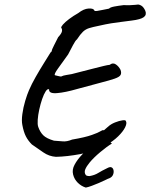

<svg xmlns="http://www.w3.org/2000/svg" viewBox="-20 -680 679 868"><path d="M233 29Q202 27 176 9Q150 -9 124 -27Q107 -44 97 -63.5Q87 -83 81 -115Q77 -134 81 -164Q85 -194 94 -224Q103 -254 111 -272Q123 -300 141.5 -332.5Q160 -365 178.5 -394.5Q197 -424 208 -442Q215 -449 214.5 -449.5Q214 -450 214 -450Q214 -455 224.5 -475.5Q235 -496 243 -512Q258 -528 260 -538Q262 -548 257 -554Q255 -558 264.5 -569Q274 -580 292.5 -594Q311 -608 334 -621Q358 -640 380.5 -641.5Q403 -643 407 -632Q407 -629 418.5 -630.5Q430 -632 445.5 -635.5Q461 -639 473 -641Q478 -647 496.5 -650.5Q515 -654 540 -657Q553 -656 566.5 -656.5Q580 -657 590 -658Q600 -659 600 -659Q607 -661 618 -655Q629 -649 637 -631Q644 -613 630 -602.5Q616 -592 575 -587Q545 -583 524.5 -580.5Q504 -578 482 -574.5Q460 -571 425 -563Q400 -558 383.5 -553Q367 -548 355 -536.5Q343 -525 328 -502Q321 -497 310 -476Q299 -455 288 -434Q260 -395 242 -370Q224 -345 228 -340Q228 -340 240 -337Q252 -334 256 -334Q266 -339 280.5 -341Q295 -343 304 -345Q366 -361 399.5 -369.5Q433 -378 449.5 -382Q466 -386 476 -387Q490 -398 503.5 -389Q517 -380 525 -364Q530 -350 525 -341Q520 -332 498.5 -324.5Q477 -317 436 -306.5Q395 -296 330 -278Q275 -262 237.5 -259Q200 -256 202 -276Q195 -280 186.5 -267Q178 -254 170.5 -232Q163 -210 157.5 -185Q152 -160 150.5 -138.5Q149 -117 153 -106Q161 -83 175.5 -68.5Q190 -54 224 -44Q244 -43 263 -41Q282 -39 306 -49Q365 -59 395.5 -70Q426 -81 431 -85Q439 -89 441.5 -90.5Q444 -92 449 -92Q446 -87 451 -92Q456 -97 467 -106Q481 -119 500 -126.5Q519 -134 533.5 -136Q548 -138 549 -133Q555 -123 545.5 -104Q536 -85 514 -63.5Q492 -42 459 -23Q406 5 344 16.5Q282 28 233 29ZM368 168Q348 162 332 146.5Q316 131 310.5 109Q305 87 317 65Q329 42 351.5 18.5Q374 -5 400 -26Q426 -47 448 -61L486 -31Q464 -18 433.5 7.5Q403 33 385 55Q371 72 365.5 85.5Q360 99 367 110Q370 116 385 116Q408 112 424 102Q440 92 465 80Q478 73 485 77Q492 81 493.5 91Q495 101 490.5 111Q486 121 474 126Q470 127 457 133.5Q444 140 427.5 147Q411 154 395 160Q379 166 368 168Z"/></svg>

Font: Caveat Medium
Style: Regular
Weight: 500
Designer: Pablo Impallari
Foundry: Pablo Impallari
Version: Version 2.000